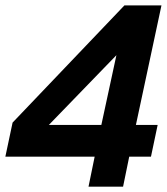

<svg xmlns="http://www.w3.org/2000/svg" viewBox="-21 -696 622 716"><path d="M460.9 -111.8 438 0H309.1L332 -111.8H-1L25.9 -238.8L442.9 -675.8H581.1L485.8 -230H566.9L542 -111.8ZM413.1 -490.2 161.1 -230H356.9Z"/></svg>

Font: Lorenzo Sans
Style: Bold Italic
Weight: 700
Italic angle: -12°
Foundry: Intel Corporation
Version: Version 1.00; ttfautohint (v1.5)